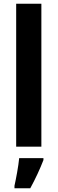

<svg xmlns="http://www.w3.org/2000/svg" viewBox="-20 -873 306 1021"><path d="M200 -93V-853H66V-93ZM211 -22V-32H82C78 11 65 79 57 115V128H141C168 79 193 25 211 -22Z"/></svg>

Font: Noto Sans Kannada UI Condensed
Style: Bold
Weight: 700
Width: 3
Designer: Jelle Bosma - Monotype Design Team
Foundry: Monotype Imaging Inc.
Version: Version 2.005